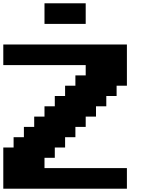

<svg xmlns="http://www.w3.org/2000/svg" viewBox="-20 -1145 915 1165"><path d="M0 0H750V-125H250V-187.5H312.5V-250H375V-312.5H437.5V-375H500V-437.5H562.5V-500H625V-562.5H687.5V-625H750V-875H0V-750H500V-687.5H437.5V-625H375V-562.5H312.5V-500H250V-437.5H187.5V-375H125V-312.5H62.5V-250H0ZM250 -1000H500V-1125H250Z"/></svg>

Font: Faithful 32x
Style: Bold
Weight: 400
Foundry: Faithful Resource Pack
Version: Version 1.0; January 27, 2023